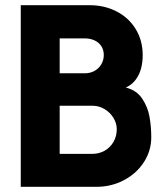

<svg xmlns="http://www.w3.org/2000/svg" viewBox="-20 -720 643 740"><path d="M60 -700H325Q382.5 -700 429.2 -676Q476 -652 503 -608Q530 -564 530 -507Q530 -482 524.2 -458.2Q518.5 -434.5 504 -414.2Q489.5 -394 465 -382.5Q506 -372.5 527.8 -340.2Q549.5 -308 556.2 -270Q563 -232 563 -191Q563 -139 534.5 -95Q506 -51 457.5 -25.5Q409 0 352 0H60ZM336 -127Q362 -127 383.5 -139.2Q405 -151.5 417.5 -173.2Q430 -195 430 -222Q430 -245 417.2 -265.8Q404.5 -286.5 383 -299.5Q361.5 -312.5 336 -312.5H210V-127ZM307 -437.5Q327 -437.5 343.8 -446.5Q360.5 -455.5 370.2 -471.8Q380 -488 380 -508Q380 -528 370.2 -542.5Q360.5 -557 344 -564.5Q327.5 -572 307 -572H210V-437.5Z"/></svg>

Font: Urbanist
Style: Regular
Weight: 400
Designer: Corey Hu
Foundry: Corey Hu
Version: Version 1.2; befe77262ef67d88f1d94aa3d2e49ef1327b4483